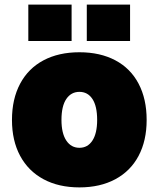

<svg xmlns="http://www.w3.org/2000/svg" viewBox="-20 -802 690 834"><path d="M32 -281Q32 -372 67.5 -438.5Q103 -505 169 -540Q235 -575 325 -575Q415 -575 481 -540Q547 -505 582 -438.5Q617 -372 617 -281Q617 -191 582 -125Q547 -59 481 -23.5Q415 12 325 12Q235 12 169 -23.5Q103 -59 67.5 -125Q32 -191 32 -281ZM325 -160Q361 -160 381.5 -191.5Q402 -223 402 -281Q402 -341 381.5 -372Q361 -403 325 -403Q289 -403 268 -372Q247 -341 247 -281Q247 -223 268 -191.5Q289 -160 325 -160ZM357 -782H545V-624H357ZM103 -782H291V-624H103Z"/></svg>

Font: Azeret Mono Black
Style: Regular
Weight: 900
Designer: Martin Vácha
Foundry: Displaay
Version: Version 1.000; Glyphs 3.0.3, build 3074